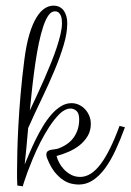

<svg xmlns="http://www.w3.org/2000/svg" viewBox="-20 -682 460 676"><path d="M216.8 -600.1Q216.8 -565.4 204.3 -523.7Q191.9 -481.9 172.1 -434.6Q152.3 -387.2 127.7 -335.9Q103 -284.7 79.1 -231Q76.2 -194.8 73 -162.6Q69.8 -130.4 66.9 -103Q74.2 -120.1 83.7 -142.8Q93.3 -165.5 105 -189.5Q116.7 -213.4 130.6 -236.6Q144.5 -259.8 160.4 -278.1Q176.3 -296.4 194.1 -307.6Q211.9 -318.8 231.9 -318.8Q245.6 -318.8 258.1 -313Q270.5 -307.1 279.8 -297.1Q289.1 -287.1 294.4 -273.9Q299.8 -260.7 299.8 -246.1Q299.8 -221.7 288.6 -202.9Q277.3 -184.1 260 -170.4Q242.7 -156.7 221.2 -147.5Q199.7 -138.2 179.2 -132.8Q181.2 -123.5 187.5 -110.8Q193.8 -98.1 204.3 -86.7Q214.8 -75.2 229.5 -67.1Q244.1 -59.1 262.2 -59.1Q300.3 -59.1 334 -103.8Q367.7 -148.4 400.9 -238.8L419.9 -233.9Q403.8 -189.9 386.7 -153.1Q369.6 -116.2 349.9 -89.4Q330.1 -62.5 307.1 -47.4Q284.2 -32.2 256.8 -32.2Q246.1 -32.2 232.2 -35.2Q218.3 -38.1 203.4 -47.6Q188.5 -57.1 173.8 -74.7Q159.2 -92.3 147 -122.1Q145.5 -125 144.3 -129.4Q143.1 -133.8 143.1 -136.2Q143.1 -145.5 147.5 -149.2Q151.9 -152.8 158.4 -154.3Q165 -155.8 172.9 -156.5Q180.7 -157.2 188 -160.2Q224.1 -174.3 241.5 -200.9Q258.8 -227.5 258.8 -261.2Q258.8 -282.7 249.5 -291.3Q240.2 -299.8 228 -299.8Q218.3 -299.8 208.5 -294.7Q198.7 -289.6 190.9 -282.2Q170.9 -262.2 153.6 -235.6Q136.2 -209 121.8 -180.4Q107.4 -151.9 95.9 -124.3Q84.5 -96.7 76.4 -75Q68.4 -53.2 64.2 -39.6Q60.1 -25.9 60.1 -25.9L41 -28.8Q40.5 -34.2 40.5 -42Q40 -48.8 40 -58.1Q40 -67.4 40 -80.1Q40 -107.9 41 -148.7Q42 -189.5 44.7 -240Q47.4 -290.5 52.5 -349.6Q57.6 -408.7 65.9 -473.1Q72.8 -525.9 83.7 -562Q94.7 -598.1 108.4 -620.4Q122.1 -642.6 137.2 -652.3Q152.3 -662.1 168 -662.1Q180.7 -662.1 189.9 -657.2Q199.2 -652.3 205.1 -643.8Q210.9 -635.3 213.9 -624Q216.8 -612.8 216.8 -600.1ZM172.9 -642.1Q160.6 -642.1 150.6 -627.9Q140.6 -613.8 132.3 -588.9Q124 -564 116.9 -530.5Q109.9 -497.1 104.2 -458.3Q98.6 -419.4 93.8 -377.2Q88.9 -335 85 -293Q96.7 -318.4 109.9 -346.2Q123 -374 135.5 -402.8Q147.9 -431.6 159.4 -459.7Q170.9 -487.8 179.4 -513.7Q188 -539.6 193.1 -561.5Q198.2 -583.5 198.2 -600.1Q198.2 -606 197.5 -613.3Q196.8 -620.6 194.1 -627Q191.4 -633.3 186.5 -637.7Q181.6 -642.1 172.9 -642.1Z"/></svg>

Font: Clicker Script
Style: Regular
Weight: 400
Designer: Astigmatic (AOETI)
Foundry: Astigmatic (AOETI)
Version: Version 1.000